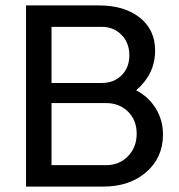

<svg xmlns="http://www.w3.org/2000/svg" viewBox="-20 -688 659 708"><path d="M370 -308H170V-79H371Q420 -79 452 -112Q484 -145 484 -195Q484 -245 452 -276.5Q420 -308 370 -308ZM457 -484Q457 -530 428 -559.5Q399 -589 355 -589H170V-382H355Q400 -382 428.5 -410.5Q457 -439 457 -484ZM581 -192Q581 -107 519.5 -53.5Q458 0 361 0H76V-668H345Q439 -668 495.5 -623Q552 -578 552 -502Q552 -415 482 -355Q528 -331 554.5 -288Q581 -245 581 -192Z"/></svg>

Font: Atkinson Hyperlegible Pro
Style: Regular
Weight: 400
Designer: Elliott Scott, Megan Eiswerth, Linus Boman, Theodore Petrosky, Jacob Perez
Foundry: Braille Institute
Version: Version 1.5.1